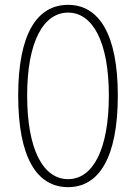

<svg xmlns="http://www.w3.org/2000/svg" viewBox="-20 -759 561 792"><path d="M261 13C388 13 466 -109 466 -365C466 -618 388 -739 261 -739C132 -739 55 -618 55 -365C55 -109 132 13 261 13ZM261 -20C158 -20 92 -142 92 -365C92 -585 158 -707 261 -707C363 -707 429 -585 429 -365C429 -142 363 -20 261 -20Z"/></svg>

Font: Harano Aji Gothic ExtraLight
Style: Regular
Weight: 250
Foundry: Masamichi Hosoda
Version: HaranoAjiGothic-ExtraLight version 20230610;ttx 4.39.4